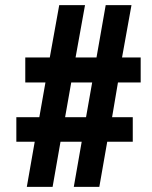

<svg xmlns="http://www.w3.org/2000/svg" viewBox="-20 -720 594 752"><path d="M85 12 116 -165H44V-261H134L158 -397H79V-495H175L212 -700H313L276 -495H358L394 -700H495L458 -495H531V-397H442L419 -261H500V-165H400L369 12H269L300 -165H217L186 12ZM235 -261H317L341 -397H259Z"/></svg>

Font: Archivo Condensed Black
Style: Italic
Weight: 900
Width: 3
Italic angle: -10°
Designer: Hector Gatti
Foundry: Omnibus-Type
Version: Version 2.001